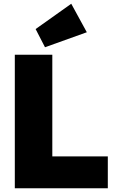

<svg xmlns="http://www.w3.org/2000/svg" viewBox="-20 -1004 612 1024"><path d="M59 0H555V-170H259V-712H59ZM170 -849 220 -752 443 -832 360 -984Z"/></svg>

Font: MV Cash Black
Style: Regular
Weight: 900
Designer: Rodrigo Fuenzalida
Foundry: fragTYPE
Version: Version 1.100;Glyphs 3.1.2 (3151)